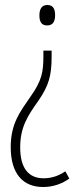

<svg xmlns="http://www.w3.org/2000/svg" viewBox="-20 -644 314 770"><path d="M201 -583C201 -608 193 -624 170 -624C149 -624 138 -610 138 -582C138 -555 148 -542 169 -542C193 -542 201 -559 201 -583ZM187 -417V-441H154V-420C154 -355 148 -321 102 -256C60 -195 23 -148 23 -54C23 55 74 106 153 106C194 106 231 92 258 72L242 43C216 61 187 71 155 71C95 71 61 31 61 -53C61 -132 89 -177 134 -240C175 -300 187 -339 187 -417Z"/></svg>

Font: Noto Sans Kannada UI ExtraCondensed ExtraLight
Style: Regular
Weight: 200
Width: 2
Designer: Jelle Bosma - Monotype Design Team
Foundry: Monotype Imaging Inc.
Version: Version 2.005